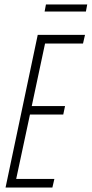

<svg xmlns="http://www.w3.org/2000/svg" viewBox="-20 -845 413 865"><path d="M5 0 150 -688H363L354 -649H183L123 -367H273L265 -329H115L53 -39H225L216 0ZM181 -793 187 -825H373L367 -793Z"/></svg>

Font: Saira UltraCondensed ExtraLight
Style: Italic
Weight: 250
Width: 1
Italic angle: -12°
Designer: Hector Gatti with collaboration of the Omnibus-Type team
Foundry: Omnibus-Type
Version: Version 1.101